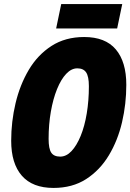

<svg xmlns="http://www.w3.org/2000/svg" viewBox="-20 -908 641 944"><path d="M243 16Q140 16 87.5 -44Q35 -104 35 -216Q35 -310 56.5 -400.5Q78 -491 121.5 -564.5Q165 -638 233 -682Q301 -726 394 -726Q498 -726 549.5 -665Q601 -604 601 -491Q601 -397 580 -307Q559 -217 515 -144Q471 -71 403.5 -27.5Q336 16 243 16ZM276 -138Q306 -138 331.5 -165Q357 -192 376.5 -239.5Q396 -287 406.5 -350Q417 -413 417 -484Q417 -532 403.5 -552Q390 -572 360 -572Q331 -572 305.5 -545Q280 -518 260.5 -470Q241 -422 230 -359Q219 -296 219 -225Q219 -177 232 -157.5Q245 -138 276 -138ZM256 -768 281 -888H581L556 -768Z"/></svg>

Font: Geist Mono Black
Style: Italic
Weight: 900
Italic angle: -12°
Monospace: yes
Designer: Basement.studio, Andrés Briganti, Mateo Zaragoza
Foundry: Basement.studio, Vercel, Andrés Briganti, Guido Ferreyra, Mateo Zaragoza
Version: Version 1.500; ttfautohint (v1.8.4.7-5d5b)